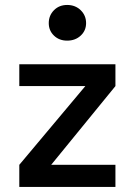

<svg xmlns="http://www.w3.org/2000/svg" viewBox="-20 -736 530 756"><path d="M56 0V-87L316 -397H56V-483H434.5V-397L181.5 -87H434.5V0ZM244.5 -576Q213 -576 192.5 -595.8Q172 -615.5 172 -645Q172 -675 192.5 -695.8Q213 -716.5 244.5 -716.5Q276.5 -716.5 297.8 -695.8Q319 -675 319 -645Q319 -615.5 297.8 -595.8Q276.5 -576 244.5 -576Z"/></svg>

Font: Karla SemiBold
Style: Regular
Weight: 600
Designer: Jonathan Pinhorn
Version: Version 2.004; ttfautohint (v1.8.4.7-5d5b);gftools[0.9.33]